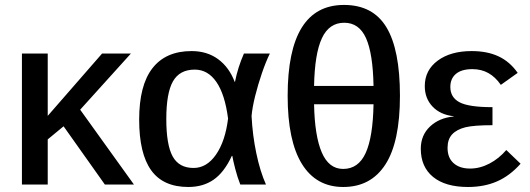

<svg xmlns="http://www.w3.org/2000/svg" viewBox="-20 -744 2137 774"><path d="M172.4 -182.1V0H68.4V-528.3H172.4V-276.9L391.6 -528.3H507.8L303.2 -301.8L520 0H402.8L236.3 -234.9Z M914.6 -115.7Q883.8 -49.3 841.3 -19.8Q798.8 9.8 739.3 9.8Q637.7 9.8 589.4 -57.6Q541 -125 541 -261.7Q541 -400.4 594.7 -469.2Q648.4 -538.1 752.4 -538.1Q814.9 -538.1 859.4 -505.4Q903.8 -472.7 926.3 -413.6H927.2Q938.5 -471.7 963.4 -528.3H1067.9Q1051.8 -495.6 1035.9 -449.2Q1020 -402.8 1008.5 -356.7Q997.1 -310.5 994.1 -276.4Q998 -199.2 1013.2 -126.5Q1028.3 -53.7 1052.2 0H948.7Q937 -29.8 928.5 -62.7Q919.9 -95.7 916.5 -115.7ZM650.4 -264.2Q650.4 -160.2 676 -113.5Q701.7 -66.9 760.3 -66.9Q813.5 -66.9 850.8 -120.8Q888.2 -174.8 899.4 -266.1Q886.7 -363.8 852.3 -413.6Q817.9 -463.4 765.1 -463.4Q704.1 -463.4 677.2 -416Q650.4 -368.7 650.4 -264.2Z M1592.3 -357.9Q1592.3 -171.9 1533.7 -81.1Q1475.1 9.8 1363.8 9.8Q1254.4 9.8 1197 -83.3Q1139.6 -176.3 1139.6 -357.9Q1139.6 -724.1 1366.7 -724.1Q1483.4 -724.1 1537.8 -634Q1592.3 -543.9 1592.3 -357.9ZM1367.7 -652.3Q1306.6 -652.3 1277.6 -589.8Q1248.5 -527.3 1246.1 -397.5H1485.8Q1483.4 -527.8 1455.6 -590.1Q1427.7 -652.3 1367.7 -652.3ZM1363.3 -63Q1424.8 -63 1454.1 -127.2Q1483.4 -191.4 1485.8 -323.7H1246.1Q1248.5 -196.3 1277.1 -129.6Q1305.7 -63 1363.3 -63Z M1875 -64.5Q1914.6 -64.5 1952.9 -84.5Q1991.2 -104.5 2021 -139.2L2078.6 -84Q2035.2 -35.2 1983.6 -12.7Q1932.1 9.8 1866.7 9.8Q1775.4 9.8 1725.8 -30.8Q1676.3 -71.3 1676.3 -144.5Q1676.3 -198.7 1713.4 -233.9Q1750.5 -269 1809.1 -274.4V-275.4Q1755.4 -281.2 1723.9 -314.2Q1692.4 -347.2 1692.4 -397Q1692.4 -460.9 1744.4 -499.5Q1796.4 -538.1 1881.3 -538.1Q1944.3 -538.1 1989.7 -516.8Q2035.2 -495.6 2066.9 -450.2L1999 -401.9Q1977.1 -433.6 1948.7 -449.5Q1920.4 -465.3 1884.3 -465.3Q1840.8 -465.3 1818.1 -446.3Q1795.4 -427.2 1795.4 -393.6Q1795.4 -351.6 1832 -332Q1868.7 -312 1965.3 -312V-239.3Q1891.1 -239.3 1856.4 -231Q1821.3 -222.2 1802.7 -202.4Q1784.2 -182.6 1784.2 -147.9Q1784.2 -107.9 1808.6 -86.2Q1833 -64.5 1875 -64.5Z"/></svg>

Font: Arimo Medium
Style: Regular
Weight: 500
Designer: Steve Matteson
Foundry: Monotype Imaging Inc.
Version: Version 1.33